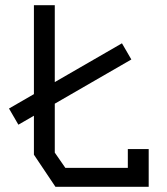

<svg xmlns="http://www.w3.org/2000/svg" viewBox="-20 -716 640 736"><path d="M110 -696V-123L192.5 0H550V-144.5H470V-72.5H230.5L190 -131V-696ZM483.5 -488 447.5 -550 14.5 -300 50.5 -238Z"/></svg>

Font: Kode Mono
Style: Regular
Weight: 400
Monospace: yes
Designer: Isa Ozler
Foundry: Kadena LLC
Version: Version 1.000;gftools[0.9.28]